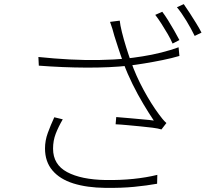

<svg xmlns="http://www.w3.org/2000/svg" viewBox="-20 -873 1040 930"><path d="M766 -816Q779 -799 794 -775Q809 -751 823.5 -725.5Q838 -700 849 -679L816 -662Q807 -683 792.5 -708Q778 -733 762 -758Q746 -783 732 -801ZM870 -853Q883 -835 899 -810Q915 -785 930.5 -760Q946 -735 956 -715L923 -699Q906 -734 883 -772Q860 -810 837 -838ZM534 -699Q530 -715 524.5 -733Q519 -751 513 -767L560 -773Q562 -752 570.5 -717.5Q579 -683 591 -644.5Q603 -606 615 -573Q638 -507 675 -438.5Q712 -370 750 -319Q758 -308 767 -297Q776 -286 786 -277L762 -246Q746 -251 718.5 -254.5Q691 -258 659 -261Q627 -264 595.5 -267Q564 -270 540 -271L543 -306Q574 -304 608.5 -300.5Q643 -297 674.5 -294.5Q706 -292 725 -289Q702 -323 674.5 -369Q647 -415 622 -465.5Q597 -516 579 -565Q563 -609 552 -643Q541 -677 534 -699ZM166 -597Q242 -589 318 -585Q394 -581 464.5 -582.5Q535 -584 589 -589Q625 -593 670 -600Q715 -607 761 -618.5Q807 -630 845 -644L849 -602Q812 -591 767.5 -582Q723 -573 680.5 -566Q638 -559 604 -555Q512 -545 398 -545.5Q284 -546 168 -555ZM284 -295Q263 -259 250 -225.5Q237 -192 237 -153Q237 -76 305 -39.5Q373 -3 492 -1Q564 0 626.5 -6.5Q689 -13 742 -26L741 17Q691 26 629.5 32Q568 38 490 37Q401 36 335.5 15.5Q270 -5 234 -47.5Q198 -90 198 -154Q198 -192 211.5 -229Q225 -266 243 -305Z"/></svg>

Font: Noto Sans TC ExtraLight
Style: Regular
Weight: 250
Designer: Ryoko NISHIZUKA  (kana, bopomofo & ideographs); Paul D. Hunt (Latin, Greek & Cyrillic); Sandoll Communications , Soo-you
Foundry: Adobe
Version: Version 2.004-H2;hotconv 1.0.118;makeotfexe 2.5.65603